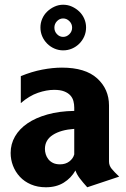

<svg xmlns="http://www.w3.org/2000/svg" viewBox="-20 -781 534 812"><path d="M441 -98Q441 -81 452 -67.5Q463 -54 484 -34L349 11Q330 -10 317.5 -26.5Q305 -43 299 -60Q281 -28 249.5 -8.5Q218 11 174 11Q139 11 111 -1Q83 -13 64 -33.5Q45 -54 35 -80Q25 -106 25 -134Q25 -172 43.5 -204Q62 -236 96.5 -259.5Q131 -283 181 -297Q231 -311 294 -312V-326Q294 -340 290.5 -353.5Q287 -367 277.5 -377.5Q268 -388 251.5 -394.5Q235 -401 209 -401Q177 -401 140.5 -388.5Q104 -376 68 -345V-459Q114 -478 158.5 -486.5Q203 -495 242 -495Q341 -495 391 -449.5Q441 -404 441 -335ZM234 -86Q257 -86 273 -98Q289 -110 294 -128V-236Q237 -232 203.5 -210.5Q170 -189 170 -151Q170 -140 173.5 -128.5Q177 -117 184.5 -107.5Q192 -98 204 -92Q216 -86 234 -86ZM151 -665Q151 -684 158.5 -701.5Q166 -719 179.5 -732Q193 -745 210.5 -753Q228 -761 247 -761Q267 -761 284.5 -753Q302 -745 315.5 -732Q329 -719 336.5 -701.5Q344 -684 344 -665Q344 -645 336.5 -627.5Q329 -610 315.5 -596.5Q302 -583 284.5 -575.5Q267 -568 247 -568Q228 -568 210.5 -575.5Q193 -583 179.5 -596.5Q166 -610 158.5 -627.5Q151 -645 151 -665ZM210 -664Q210 -648 221 -636.5Q232 -625 247 -625Q262 -625 273.5 -636.5Q285 -648 285 -664Q285 -680 273.5 -691.5Q262 -703 247 -703Q232 -703 221 -691.5Q210 -680 210 -664Z"/></svg>

Font: LT Museum
Style: Bold
Weight: 700
Designer: Daniel Lyons
Foundry: LyonsType
Version: Version 1.010